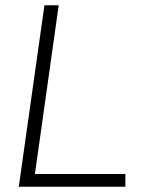

<svg xmlns="http://www.w3.org/2000/svg" viewBox="-20 -706 572 726"><path d="M51 0H454V-48H112L202 -686H148Z"/></svg>

Font: Chivo Light
Style: Italic
Weight: 300
Italic angle: -8°
Designer: Hector Gatti
Foundry: Omnibus-Type
Version: Version 1.003;PS 001.003;hotconv 1.0.70;makeotf.lib2.5.58329